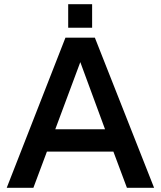

<svg xmlns="http://www.w3.org/2000/svg" viewBox="-20 -901 771 921"><path d="M588.9 0 523.9 -173.8H205.1L140.1 0H12.2L293.9 -720.2H435.1L719.2 0ZM245.1 -280.8H483.9L365.2 -603ZM307.1 -768.1V-880.9H421.9V-768.1Z"/></svg>

Font: Aspekta 550
Style: Regular
Weight: 550
Designer: Ivo Dolenc
Version: Version 2.000